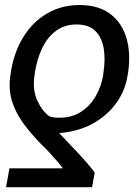

<svg xmlns="http://www.w3.org/2000/svg" viewBox="-20 -573 557 776"><path d="M352.1 183.6H4.4L18.1 107.4H233.9Q229 99.6 214.8 83Q200.7 66.4 183.8 47.9Q167 29.3 152.8 16.1Q107.9 -28.8 75.4 -73Q43 -117.2 28.3 -165Q13.7 -212.9 22 -268.6L23.4 -278.3Q35.6 -359.9 73.2 -421.6Q110.8 -483.4 169.4 -518.1Q228 -552.7 301.8 -552.7Q376.5 -552.7 424.1 -517.8Q471.7 -482.9 490.5 -421.1Q509.3 -359.4 497.6 -278.8L495.6 -268.6Q487.3 -210.4 453.1 -160.9Q418.9 -111.3 364 -78.6Q309.1 -45.9 238.3 -37.1Q229.5 -36.1 227.3 -35.9Q225.1 -35.6 219.2 -35.2Q237.3 -15.6 256.3 4.2Q275.4 23.9 294.4 44.2Q313.5 64.5 330.8 84.5Q348.1 104.5 362.8 124.5ZM397 -268.6 397.9 -278.3Q406.7 -334.5 398.9 -378.7Q391.1 -422.9 364.7 -448.5Q338.4 -474.1 289.1 -474.1Q241.2 -474.1 206.5 -448.5Q171.9 -422.9 150.6 -378.7Q129.4 -334.5 120.6 -278.3L119.6 -268.6Q110.8 -210.9 130.1 -168Q149.4 -125 179.2 -103Q189 -99.6 198 -98.4Q207 -97.2 219.7 -97.2Q271 -97.2 307.6 -121.1Q344.2 -145 366.7 -184.1Q389.2 -223.1 397 -268.6Z"/></svg>

Font: Inter 28pt
Style: Italic
Weight: 400
Italic angle: -9.3988°
Designer: Rasmus Andersson
Foundry: rsms
Version: Version 4.001;git-66647c0bb